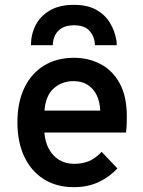

<svg xmlns="http://www.w3.org/2000/svg" viewBox="-20 -762 591 794"><path d="M285.5 12Q213 12 160.5 -21.5Q108 -55 80 -115.2Q52 -175.5 52 -256Q52 -339.5 81 -399.2Q110 -459 162.5 -491Q215 -523 285.5 -523Q346 -523 395.8 -497Q445.5 -471 475 -417.2Q504.5 -363.5 504.5 -280.5Q504.5 -267.5 504 -249.8Q503.5 -232 501 -214H163.5Q166.5 -175 182.2 -146Q198 -117 224.5 -100.8Q251 -84.5 287 -84.5Q322 -84.5 349 -96.2Q376 -108 400.5 -134L465.5 -65.5Q434 -31 388.8 -9.5Q343.5 12 285.5 12ZM164 -304.5H394.5Q393 -341 379.8 -368.5Q366.5 -396 342.5 -411.2Q318.5 -426.5 284 -426.5Q236 -426.5 202.2 -396.5Q168.5 -366.5 164 -304.5ZM108 -575Q108 -620 127.5 -658Q147 -696 186.5 -719Q226 -742 286 -742Q341 -742 377.5 -721.8Q414 -701.5 434.5 -668Q455 -634.5 461.5 -594Q462.5 -589.5 462.5 -584.8Q462.5 -580 462.5 -575H372.5Q372.5 -580 372 -584.8Q371.5 -589.5 370.5 -594Q364.5 -622 344.5 -639.8Q324.5 -657.5 286 -657.5Q255.5 -657.5 236.2 -646.2Q217 -635 207.8 -616.2Q198.5 -597.5 198.5 -575Z"/></svg>

Font: Overpass SemiBold
Style: Regular
Weight: 600
Designer: Delve Withrington, Dave Bailey, Thomas Jockin
Foundry: Delve Fonts LLC
Version: Version 4.000